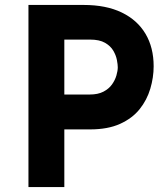

<svg xmlns="http://www.w3.org/2000/svg" viewBox="-20 -756 676 776"><path d="M318 -736Q409 -736 472 -705.5Q535 -675 568 -619.5Q601 -564 601 -488Q601 -443 587.5 -397.5Q574 -352 544.5 -315Q515 -278 465.5 -255.5Q416 -233 344 -233H240V0H95V-736ZM343 -374Q376 -374 398 -385.5Q420 -397 432.5 -414.5Q445 -432 450.5 -451Q456 -470 456 -484Q456 -495 452.5 -513.5Q449 -532 438 -551Q427 -570 404.5 -583Q382 -596 344 -596H240V-374Z"/></svg>

Font: Josefin Sans Thin
Style: Bold
Weight: 700
Version: Version 2.000